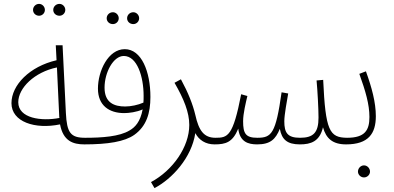

<svg xmlns="http://www.w3.org/2000/svg" viewBox="-20 -738 2025 988"><path d="M286 -657C302 -657 316 -670 316 -687C316 -704 302 -718 286 -718C268 -718 254 -704 254 -687C254 -670 268 -657 286 -657ZM181 -657C197 -657 211 -670 211 -687C211 -704 197 -718 181 -718C164 -718 150 -704 150 -687C150 -670 164 -657 181 -657ZM414 5C430 5 438 -2 438 -12C438 -23 431 -29 418 -29C343 -29 324 -55 319 -157L302 -505H267L271 -428C132 -396 39 -300 39 -207C39 -111 160 -71 289 -98C305 -12 356 5 414 5ZM74 -212C74 -285 157 -367 273 -391L285 -135L286 -131C193 -113 74 -129 74 -212Z M666 -614C682 -614 696 -627 696 -644C696 -661 682 -675 666 -675C648 -675 634 -661 634 -644C634 -627 648 -614 666 -614ZM561 -614C577 -614 591 -627 591 -644C591 -661 577 -675 561 -675C543 -675 529 -661 529 -644C529 -627 543 -614 561 -614ZM413 5C536 5 621 -9 671 -44C734 -89 754 -156 754 -239C754 -370 708 -485 622 -485C537 -485 484 -373 484 -282C484 -195 542 -156 619 -156C643 -156 683 -161 714 -175C702 -111 675 -83 647 -67C595 -35 504 -29 418 -29ZM518 -287C518 -365 563 -450 617 -450C686 -450 719 -343 719 -245C719 -232 719 -221 718 -210C691 -198 654 -190 624 -190C568 -190 518 -209 518 -287Z M775 230C865 183 966 74 985 -53C1004 -17 1038 5 1084 5C1102 5 1109 -3 1109 -12C1109 -21 1104 -29 1089 -29C1029 -29 1003 -66 985 -147C972 -201 949 -260 911 -330L878 -312C926 -229 954 -160 954 -95C954 18 869 139 757 199Z M1084 5C1141 5 1177 -5 1206 -76C1214 -8 1257 5 1303 5C1371 5 1398 -21 1420 -75C1430 -20 1458 5 1523 5C1580 5 1625 -10 1642 -83C1658 -26 1691 5 1761 5C1778 5 1785 -3 1785 -12C1785 -21 1781 -29 1766 -29C1675 -30 1655 -65 1643 -327L1609 -324C1614 -271 1619 -179 1619 -133C1619 -56 1593 -29 1524 -29C1459 -29 1443 -55 1443 -114C1443 -148 1457 -221 1463 -257L1429 -263C1399 -49 1377 -29 1304 -29C1244 -29 1231 -51 1231 -114C1231 -154 1245 -210 1253 -244L1221 -253C1179 -36 1152 -29 1089 -29Z M1761 5C1876 5 1914 -51 1914 -140C1914 -211 1893 -288 1863 -371L1829 -358C1861 -269 1881 -201 1881 -136C1881 -68 1858 -29 1766 -29ZM1853 175C1870 175 1884 161 1884 145C1884 128 1870 113 1853 113C1836 113 1822 128 1822 145C1822 161 1836 175 1853 175Z"/></svg>

Font: Noto Sans Arabic UI Cn XLt
Style: Regular
Weight: 200
Width: 3
Designer: Monotype Design Team, Nadine Chahine and Nizar Qandah
Foundry: Monotype Imaging Inc.
Version: Version 2.010